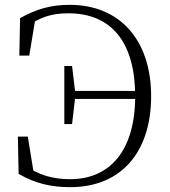

<svg xmlns="http://www.w3.org/2000/svg" viewBox="-20 -759 705 794"><path d="M57 -40C126 0 192 15 270 15C483 15 605 -132 605 -361C605 -593 476 -739 268 -739C191 -739 131 -722 63 -684L60 -529H101L128 -692L86 -679L85 -645C144 -687 190 -704 263 -704C440 -704 539 -585 539 -361C539 -138 436 -18 270 -18C200 -18 140 -34 81 -77L83 -44L121 -34L95 -194H54ZM246 -246H278L291 -357V-378L278 -486H246ZM272 -350H564V-383H272Z"/></svg>

Font: Source Han Serif TW VF
Style: Regular
Weight: 250
Designer: Ryoko NISHIZUKA 西塚涼子 (kana & ideographs); Frank Grießhammer (Latin, Greek & Cyrillic); Wenlong ZHANG 张文龙 (bopomofo); San
Foundry: Adobe
Version: Version 2.002;hotconv 1.1.0;makeotfexe 2.6.0